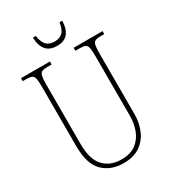

<svg xmlns="http://www.w3.org/2000/svg" viewBox="-213 -993 993 1112"><g transform="rotate(-30 284.0 -436.5)"><path d="M281 10Q196 10 143.5 -42Q91 -94 91 -214V-608Q91 -646 87.5 -664Q84 -682 72 -688Q60 -694 35 -694H11V-714H204V-694H175Q150 -694 138.5 -688Q127 -682 123 -663.5Q119 -645 119 -606V-210Q119 -108 163 -61.5Q207 -15 281 -15Q342 -15 378.5 -43Q415 -71 431.5 -115Q448 -159 448 -207V-607Q448 -645 444.5 -663.5Q441 -682 429 -688Q417 -694 392 -694H363V-714H556V-694H532Q507 -694 495 -688Q483 -682 479.5 -663.5Q476 -645 476 -607V-205Q476 -147 455 -98Q434 -49 391 -19.5Q348 10 281 10ZM287 -771Q237 -771 213 -800.5Q189 -830 188 -883H207Q214 -837 233.5 -818.5Q253 -800 287 -800Q319 -800 339 -818Q359 -836 366 -883H384Q383 -830 359.5 -800.5Q336 -771 287 -771Z"/></g></svg>

Font: Noto Serif Thai Condensed Thin
Style: Regular
Weight: 100
Width: 3
Designer: Monotype Design Team
Foundry: Monotype Imaging Inc.
Version: Version 2.001; ttfautohint (v1.8.4.7-5d5b)